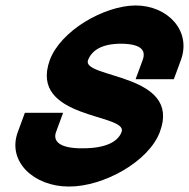

<svg xmlns="http://www.w3.org/2000/svg" viewBox="-20 -633 692 703"><path d="M642.3 -413 616.5 -343H476.5L502.3 -413C516 -450 495.1 -472 424.4 -473C354.4 -473 317 -450 302.3 -413C277.2 -345 647 -366 565.3 -150C525.5 -42 359.2 51 231.6 50C104.6 50 5.1 -41 45.3 -150L71.1 -220H211.1L185.3 -150C172.4 -115 199.8 -89 283.2 -90C367.2 -90 412 -114 425.3 -150C450.4 -218 83.9 -195 162.3 -413C201.8 -520 359.7 -612 476.1 -613C594.1 -613 681.8 -520 642.3 -413Z"/></svg>

Font: Nordica Plus
Style: NordicaClassicRgObl
Weight: 500
Version: Version 1.01